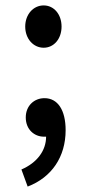

<svg xmlns="http://www.w3.org/2000/svg" viewBox="-20 -506 322 708"><path d="M141 -330C179 -330 207 -363 207 -408C207 -453 179 -486 141 -486C103 -486 73 -453 73 -408C73 -363 103 -330 141 -330ZM82 182C171 148 222 72 222 -26C222 -100 193 -144 144 -144C106 -144 75 -116 75 -73C75 -28 107 -2 142 -2H150C150 49 117 94 59 119Z"/></svg>

Font: Falling Sky
Style: Condensed
Weight: 400
Designer: Paul D. Hunt
Foundry: Adobe Systems Incorporated
Version: Version 1.02